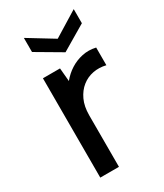

<svg xmlns="http://www.w3.org/2000/svg" viewBox="-177 -766 716 837"><g transform="rotate(-30 181.5 -347.0)"><path d="M339 -694V-623L214 -549L88 -623V-694L214 -617ZM72 -500H158L164 -433Q185 -459 212.5 -476.5Q240 -494 272.5 -501Q305 -508 340 -500V-411Q307 -419 276 -413Q245 -407 220.5 -387.5Q196 -368 181 -336Q166 -304 166 -259V0H72Z"/></g></svg>

Font: Albert Sans Medium
Style: Regular
Weight: 500
Designer: Andreas Rasmussen
Foundry: a.Foundry
Version: Version 1.025